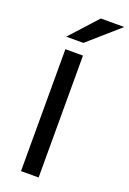

<svg xmlns="http://www.w3.org/2000/svg" viewBox="-173 -979 695 1036"><g transform="rotate(20 175.0 -460.5)"><path d="M93 0V-700H194V0ZM74 -765 216 -921H350.5L172.5 -765Z"/></g></svg>

Font: Overpass Medium
Style: Regular
Weight: 500
Designer: Delve Withrington, Dave Bailey, Thomas Jockin
Foundry: Delve Fonts LLC
Version: Version 4.000